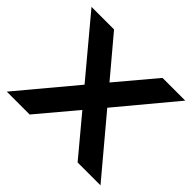

<svg xmlns="http://www.w3.org/2000/svg" viewBox="-134 -651 801 801"><g transform="rotate(45 266.5 -250.0)"><path d="M543 -500 334 -249 543 0H408L267 -169L125 0H-10L199 -250L-10 -500H123L266 -330L409 -500Z"/></g></svg>

Font: Orkney Medium
Style: Regular
Weight: 500
Designer: Samuel Oakes and Alfredo Marco Pradil
Foundry: Alfredo Marco Pradil
Version: 1.0; ttfautohint (v1.5)